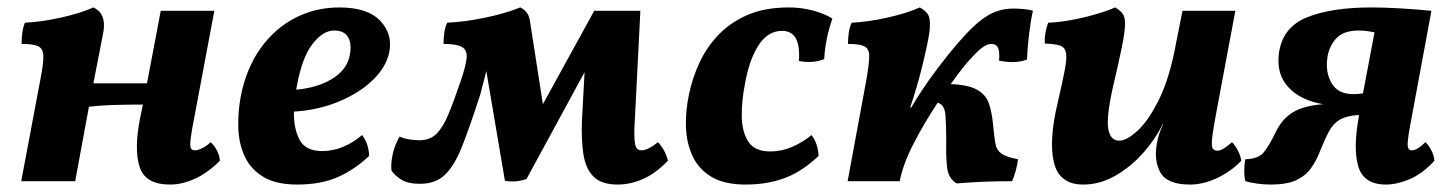

<svg xmlns="http://www.w3.org/2000/svg" viewBox="-20 -487 3901 516"><path d="M37 0 89 -276Q97 -317 96.5 -336.5Q96 -356 83 -362.5Q70 -369 38 -369Q38 -383 40 -398.5Q42 -414 47 -426Q91 -428 143 -439.5Q195 -451 231 -467Q266 -451 258 -402L231 -263H375L412 -458H556L504 -181Q495 -136 492.5 -115Q490 -94 493 -88.5Q496 -83 504 -83Q512 -83 524 -89Q536 -95 546 -105Q556 -96 563 -82.5Q570 -69 571 -55Q538 -22 503.5 -6.5Q469 9 437 9Q371 9 355.5 -37.5Q340 -84 356 -167L364 -206Q330 -206 290.5 -205Q251 -204 219 -200L182 0Z M779 9Q722 9 688 -11.5Q654 -32 638 -66Q622 -100 620.5 -142Q619 -184 627 -228Q642 -304 680.5 -357.5Q719 -411 773.5 -439Q828 -467 892 -467Q968 -467 1002 -431Q1036 -395 1026 -346Q1018 -307 982 -272Q946 -237 890.5 -214Q835 -191 770 -187Q769 -142 785 -111.5Q801 -81 846 -81Q875 -81 902.5 -92.5Q930 -104 953 -124Q971 -101 972 -68Q933 -31 887.5 -11Q842 9 779 9ZM778 -257Q777 -251 776 -246Q833 -251 872.5 -275Q912 -299 920 -338Q926 -369 915.5 -387Q905 -405 878 -405Q848 -405 820 -369Q792 -333 778 -257Z M1640 9Q1597 9 1575.5 -12Q1554 -33 1548 -72Q1542 -111 1544 -163L1551 -293L1395 -6Q1368 4 1337 -1L1287 -296L1271 -234Q1243 -147 1222 -94Q1201 -41 1175.5 -17Q1150 7 1109 7Q1076 7 1058 -4.5Q1040 -16 1032 -29Q1030 -48 1035.5 -73Q1041 -98 1054 -120Q1067 -114 1082.5 -112Q1098 -110 1107 -110Q1135 -110 1152.5 -127Q1170 -144 1184.5 -178.5Q1199 -213 1217 -266Q1232 -309 1234 -331Q1236 -353 1221 -361Q1206 -369 1172 -369Q1172 -383 1174 -398.5Q1176 -414 1182 -426Q1228 -428 1283.5 -439.5Q1339 -451 1378 -467Q1400 -457 1404 -432L1439 -207L1577 -458H1701L1687 -182Q1684 -138 1685 -117Q1686 -96 1690.5 -89.5Q1695 -83 1703 -83Q1722 -83 1748 -105Q1757 -96 1764.5 -82.5Q1772 -69 1775 -55Q1741 -20 1707 -5.5Q1673 9 1640 9Z M1984 9Q1927 9 1892.5 -11.5Q1858 -32 1841.5 -67Q1825 -102 1823.5 -145.5Q1822 -189 1832 -235Q1841 -278 1860 -319Q1879 -360 1911 -393.5Q1943 -427 1989.5 -447Q2036 -467 2100 -467Q2134 -467 2165.5 -458.5Q2197 -450 2217 -437Q2198 -382 2195 -328Q2164 -316 2127 -323Q2133 -404 2082 -404Q2043 -404 2018 -364.5Q1993 -325 1982 -261Q1973 -216 1973.5 -174.5Q1974 -133 1991 -106.5Q2008 -80 2050 -80Q2081 -80 2109.5 -92.5Q2138 -105 2161 -124Q2178 -102 2180 -68Q2136 -26 2089 -8.5Q2042 9 1984 9Z M2258 0 2309 -276Q2316 -317 2316 -336.5Q2316 -356 2303 -362.5Q2290 -369 2259 -369Q2259 -383 2261 -398.5Q2263 -414 2269 -426Q2312 -428 2364 -439.5Q2416 -451 2452 -467Q2472 -456 2476.5 -442.5Q2481 -429 2478 -402Q2473 -368 2459 -311Q2445 -254 2426 -198H2429Q2457 -246 2492.5 -293.5Q2528 -341 2556 -373Q2599 -423 2631.5 -443.5Q2664 -464 2704 -464Q2717 -464 2732.5 -462.5Q2748 -461 2756 -458Q2750 -432 2745.5 -394Q2741 -356 2740 -327Q2709 -315 2665 -324Q2667 -349 2662 -359Q2657 -369 2644 -369Q2625 -369 2595 -336Q2583 -324 2567.5 -304.5Q2552 -285 2535 -261Q2583 -259 2606.5 -245.5Q2630 -232 2638 -208Q2646 -184 2649 -151Q2652 -119 2655 -101.5Q2658 -84 2671 -74.5Q2684 -65 2716 -59Q2714 -43 2709.5 -27Q2705 -11 2700 0Q2655 0 2621 1.5Q2587 3 2551 6Q2529 -7 2525.5 -36Q2522 -65 2523 -106Q2523 -147 2521 -176.5Q2519 -206 2500 -211Q2466 -160 2436.5 -103.5Q2407 -47 2398 0Z M2891 9Q2827 9 2812.5 -50Q2798 -109 2823 -213Q2836 -269 2842 -301Q2848 -333 2844.5 -347Q2841 -361 2827.5 -365Q2814 -369 2788 -370Q2787 -383 2789.5 -398Q2792 -413 2797 -426Q2825 -427 2858 -433Q2891 -439 2922.5 -448Q2954 -457 2977 -467Q2991 -459 2997.5 -449.5Q3004 -440 3003.5 -420Q3003 -400 2995 -360.5Q2987 -321 2971 -253Q2953 -172 2958.5 -140.5Q2964 -109 2988 -109Q3008 -109 3037.5 -136Q3067 -163 3095.5 -221Q3124 -279 3141 -373L3158 -458H3300L3253 -207Q3242 -150 3238.5 -123.5Q3235 -97 3238.5 -89.5Q3242 -82 3252 -82Q3266 -82 3291 -105Q3299 -97 3306.5 -83Q3314 -69 3316 -55Q3288 -26 3251 -8.5Q3214 9 3178 9Q3116 9 3098 -24.5Q3080 -58 3090 -106Q3092 -117 3096 -129Q3100 -141 3106 -154H3105Q3084 -111 3050.5 -74Q3017 -37 2976 -14Q2935 9 2891 9Z M3395 9Q3377 9 3359 6.5Q3341 4 3327 0Q3324 -11 3324 -28.5Q3324 -46 3327 -59Q3363 -60 3377.5 -79Q3392 -98 3407 -129Q3424 -166 3453.5 -184.5Q3483 -203 3536 -207Q3476 -217 3443 -252Q3410 -287 3417 -343Q3426 -413 3491.5 -440Q3557 -467 3666 -467Q3701 -467 3743.5 -464.5Q3786 -462 3827 -458L3773 -167Q3763 -115 3763 -99Q3763 -83 3774 -83Q3782 -83 3791.5 -89Q3801 -95 3811 -105Q3820 -96 3827 -82.5Q3834 -69 3835 -55Q3803 -20 3768.5 -5.5Q3734 9 3705 9Q3645 9 3630.5 -39.5Q3616 -88 3632 -174V-178Q3599 -176 3581 -165.5Q3563 -155 3552 -134.5Q3541 -114 3528 -82Q3518 -55 3503 -34.5Q3488 -14 3463 -2.5Q3438 9 3395 9ZM3547 -329Q3542 -292 3559 -263Q3576 -234 3617 -234Q3628 -234 3643 -236L3674 -400Q3665 -402 3654 -403.5Q3643 -405 3632 -405Q3589 -405 3569.5 -382Q3550 -359 3547 -329Z"/></svg>

Font: Vollkorn
Style: Bold Italic
Weight: 700
Italic angle: -11°
Designer: Friedrich Althausen
Foundry: Friedrich Althausen
Version: Version 5.000; ttfautohint (v1.8.3)